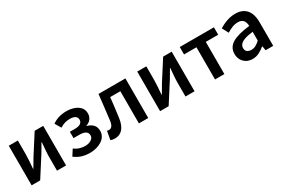

<svg xmlns="http://www.w3.org/2000/svg" viewBox="64 -1443 3414 2331"><g transform="rotate(-30 1771.5 -277.5)"><path d="M83 0V-555H210V-364Q210 -322 206 -269Q202 -216 198 -164H202Q217 -189 237 -222.5Q257 -256 271 -281L446 -555H566V0H439V-191Q439 -233 443.5 -286Q448 -339 452 -392H447Q433 -367 413 -332.5Q393 -298 378 -274L203 0Z M898 14Q841 14 789 -0.5Q737 -15 685 -54L739 -138Q774 -111 812.5 -99.5Q851 -88 886 -88Q920 -88 947 -98Q974 -108 990 -125.5Q1006 -143 1006 -168Q1006 -206 977 -224Q948 -242 893 -242H810V-331H882Q934 -331 960 -349Q986 -367 986 -400Q986 -433 960 -450Q934 -467 888 -467Q846 -467 813 -456.5Q780 -446 747 -425L697 -509Q739 -539 788.5 -554Q838 -569 896 -569Q953 -569 1002.5 -552Q1052 -535 1082 -501Q1112 -467 1112 -414Q1112 -377 1090 -343.5Q1068 -310 1022 -295V-290Q1072 -277 1103.5 -245Q1135 -213 1135 -156Q1135 -116 1115.5 -84Q1096 -52 1062 -30.5Q1028 -9 986 2.5Q944 14 898 14Z M1244 14Q1226 14 1212.5 11Q1199 8 1185 3L1207 -116Q1214 -115 1220 -113.5Q1226 -112 1234 -112Q1260 -112 1277.5 -135Q1295 -158 1301 -211Q1312 -297 1321.5 -383.5Q1331 -470 1341 -555H1718V0H1587V-451H1445Q1437 -382 1429 -313.5Q1421 -245 1411 -175Q1398 -83 1356.5 -34.5Q1315 14 1244 14Z M1884 0V-555H2011V-364Q2011 -322 2007 -269Q2003 -216 1999 -164H2003Q2018 -189 2038 -222.5Q2058 -256 2072 -281L2247 -555H2367V0H2240V-191Q2240 -233 2244.5 -286Q2249 -339 2253 -392H2248Q2234 -367 2214 -332.5Q2194 -298 2179 -274L2004 0Z M2654 0V-451H2480V-555H2959V-451H2785V0Z M3177 14Q3128 14 3091.5 -7Q3055 -28 3034 -64.5Q3013 -101 3013 -149Q3013 -239 3091 -287.5Q3169 -336 3339 -355Q3338 -385 3328.5 -409.5Q3319 -434 3297.5 -448.5Q3276 -463 3239 -463Q3197 -463 3158 -447Q3119 -431 3082 -408L3035 -496Q3066 -515 3101.5 -531.5Q3137 -548 3177.5 -558.5Q3218 -569 3262 -569Q3332 -569 3378 -541Q3424 -513 3447 -459.5Q3470 -406 3470 -329V0H3363L3353 -61H3349Q3312 -30 3269 -8Q3226 14 3177 14ZM3219 -90Q3252 -90 3280.5 -105.5Q3309 -121 3339 -149V-273Q3264 -264 3220 -248Q3176 -232 3157.5 -209.5Q3139 -187 3139 -159Q3139 -122 3161.5 -106Q3184 -90 3219 -90Z"/></g></svg>

Font: Noto Sans TC SemiBold
Style: Regular
Weight: 600
Designer: Ryoko NISHIZUKA  (kana, bopomofo & ideographs); Paul D. Hunt (Latin, Greek & Cyrillic); Sandoll Communications , Soo-you
Foundry: Adobe
Version: Version 2.004-H2;hotconv 1.0.118;makeotfexe 2.5.65603